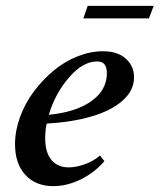

<svg xmlns="http://www.w3.org/2000/svg" viewBox="-20 -618 540 649"><path d="M261.7 -555.7 276.4 -598.1H499.5L483.4 -555.7ZM160.2 11.2Q101.1 11.2 65.9 -26.6Q30.8 -64.5 30.8 -130.9Q30.8 -175.8 47.6 -222.2Q64.5 -268.6 93.8 -307.9Q123 -347.2 160.2 -378.4Q197.3 -409.7 241.2 -427.2Q285.2 -444.8 327.6 -444.8Q377.4 -444.8 405.3 -419.7Q433.1 -394.5 433.1 -356.9Q433.1 -312 394.3 -277.8Q355.5 -243.7 289.3 -224.4Q223.1 -205.1 137.7 -200.2Q132.8 -176.3 132.8 -150.9Q132.8 -101.6 154.3 -76.9Q175.8 -52.2 212.4 -52.2Q236.3 -52.2 265.9 -62.5Q295.4 -72.8 317.9 -92.3L333 -73.2Q299.8 -34.7 253.2 -11.7Q206.5 11.2 160.2 11.2ZM307.1 -410.2Q260.3 -410.2 213.4 -356.2Q166.5 -302.2 145 -230Q236.3 -238.8 288.8 -276.1Q341.3 -313.5 341.3 -370.6Q341.3 -389.6 333.5 -400.1Q325.7 -410.6 307.1 -410.2Z"/></svg>

Font: Elstob SemiBold
Style: Italic
Weight: 600
Italic angle: -20°
Designer: Peter S. Baker
Version: Version 1.015